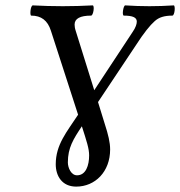

<svg xmlns="http://www.w3.org/2000/svg" viewBox="-20 -686 669 713"><path d="M263 7C333 7 389 -48 389 -131C389 -157 382 -186 369 -226L344 -307L484 -517C514 -564 538 -593 554 -607C570 -622 591 -628 620 -628C629 -628 632 -666 625 -666C595 -664 565 -663 535 -663C505 -663 475 -664 445 -666C438 -666 432 -628 440 -628C473 -628 488 -621 488 -606C488 -597 484 -584 473 -568L330 -351L261 -572C258 -581 257 -589 257 -595C257 -617 278 -628 318 -628C327 -628 332 -666 324 -666C287 -664 250 -663 213 -663C176 -663 139 -664 102 -666C93 -666 90 -628 96 -628C133 -628 157 -610 169 -572L270 -260C228 -196 187 -149 187 -76C187 -33 210 7 263 7ZM232 -83C232 -137 252 -169 284 -217C302 -161 311 -134 311 -109C311 -72 299 -35 266 -35C244 -35 232 -63 232 -83Z"/></svg>

Font: Junicode Two Beta SemiCondensed Medium
Style: Italic
Weight: 500
Width: 4
Italic angle: -10°
Version: Version 1.063